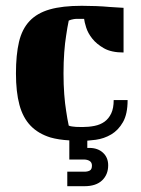

<svg xmlns="http://www.w3.org/2000/svg" viewBox="-20 -476 485 662"><path d="M406 -295Q364 -295 338.5 -309.5Q313 -324 298 -343Q283 -362 277 -381.5Q271 -401 270 -411H246Q239 -411 234 -410Q229 -409 225 -408Q221 -406 217 -405Q212 -381 208 -353Q204 -329 201.5 -295.5Q199 -262 199 -223Q199 -184 201.5 -151Q204 -118 208 -94Q212 -66 217 -43Q221 -41 228 -40Q233 -39 242 -38.5Q251 -38 264 -38Q286 -38 306 -42Q326 -46 340.5 -56.5Q355 -67 363.5 -85Q372 -103 372 -131H420Q420 -83 404 -55Q388 -27 363.5 -12.5Q339 2 310 6Q295 8 281 9V34H288Q317 34 335 50.5Q353 67 353 94Q353 126 332 146Q311 166 271 166H212V116H271Q282 116 289.5 112Q297 108 297 95Q297 84 289 79Q281 74 269 74H219V8Q182 6 154 -2Q112 -15 85.5 -42.5Q59 -70 47 -114.5Q35 -159 35 -223Q35 -287 45.5 -331.5Q56 -376 82 -403.5Q108 -431 151.5 -443.5Q195 -456 262 -456Q286 -456 311.5 -455Q337 -454 358 -452Q383 -450 406 -449Z"/></svg>

Font: Bigshot One
Style: Regular
Weight: 400
Designer: Gesine Todt
Foundry: Gesine Todt
Version: Version 1.001